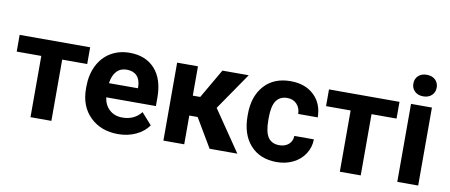

<svg xmlns="http://www.w3.org/2000/svg" viewBox="-66 -1005 3003 1281"><g transform="rotate(10 1435.0 -364.0)"><path d="M492.7 -415H323.2V0H181.6V-415H15.1V-528.3H492.7Z M775.4 9.8Q659.2 9.8 586.2 -61.5Q513.2 -132.8 513.2 -251.5V-265.1Q513.2 -344.7 543.9 -407.5Q574.7 -470.2 631.1 -504.2Q687.5 -538.1 759.8 -538.1Q868.2 -538.1 930.4 -469.7Q992.7 -401.4 992.7 -275.9V-218.3H656.2Q663.1 -166.5 697.5 -135.3Q731.9 -104 784.7 -104Q866.2 -104 912.1 -163.1L981.4 -85.4Q949.7 -40.5 895.5 -15.4Q841.3 9.8 775.4 9.8ZM759.3 -423.8Q717.3 -423.8 691.2 -395.5Q665 -367.2 657.7 -314.5H854V-325.7Q853 -372.6 828.6 -398.2Q804.2 -423.8 759.3 -423.8Z M1279.8 -194.8H1223.1V0H1082V-528.3H1223.1V-329.6H1273.4L1388.7 -528.3H1566.9L1394 -276.9L1583 0H1395Z M1848.1 -104Q1887.2 -104 1911.6 -125.5Q1936 -147 1937 -182.6H2069.3Q2068.8 -128.9 2040 -84.2Q2011.2 -39.6 1961.2 -14.9Q1911.1 9.8 1850.6 9.8Q1737.3 9.8 1671.9 -62.3Q1606.4 -134.3 1606.4 -261.2V-270.5Q1606.4 -392.6 1671.4 -465.3Q1736.3 -538.1 1849.6 -538.1Q1948.7 -538.1 2008.5 -481.7Q2068.4 -425.3 2069.3 -331.5H1937Q1936 -372.6 1911.6 -398.2Q1887.2 -423.8 1847.2 -423.8Q1797.9 -423.8 1772.7 -387.9Q1747.6 -352.1 1747.6 -271.5V-256.8Q1747.6 -175.3 1772.5 -139.6Q1797.4 -104 1848.1 -104Z M2588.4 -415H2418.9V0H2277.3V-415H2110.8V-528.3H2588.4Z M2808.1 0H2666.5V-528.3H2808.1ZM2658.2 -665Q2658.2 -696.8 2679.4 -717.3Q2700.7 -737.8 2737.3 -737.8Q2773.4 -737.8 2794.9 -717.3Q2816.4 -696.8 2816.4 -665Q2816.4 -632.8 2794.7 -612.3Q2772.9 -591.8 2737.3 -591.8Q2701.7 -591.8 2679.9 -612.3Q2658.2 -632.8 2658.2 -665Z"/></g></svg>

Font: Robotiche
Style: Bold
Weight: 700
Designer: Google
Version: Version 2.001150; 2014